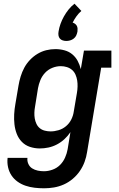

<svg xmlns="http://www.w3.org/2000/svg" viewBox="-20 -793 640 1036"><path d="M218 223Q192 223 166.5 220Q141 217 117.5 209Q94 201 74.5 187Q55 173 42 153.5Q29 134 23.5 109.5Q18 85 21 59H128Q126 76 133 91.5Q140 107 153.5 115.5Q167 124 183.5 127.5Q200 131 217 131Q240 131 263.5 122.5Q287 114 304 97Q321 80 331 57.5Q341 35 345 12L360 -80Q346 -59 327.5 -42Q309 -25 287 -13.5Q265 -2 241.5 3Q218 8 195 8Q167 8 141.5 -0.5Q116 -9 98 -27.5Q80 -46 70.5 -70.5Q61 -95 58 -122Q55 -149 56.5 -176.5Q58 -204 63 -232L80 -332Q84 -356 91.5 -380.5Q99 -405 111 -427.5Q123 -450 141.5 -469.5Q160 -489 182.5 -502.5Q205 -516 229.5 -522Q254 -528 279 -528Q304 -528 328 -521.5Q352 -515 370 -500Q388 -485 399 -464.5Q410 -444 416 -420L433 -520H581V-428H526L450 27Q446 54 436.5 80Q427 106 411 129.5Q395 153 372.5 172Q350 191 324 202.5Q298 214 271 218.5Q244 223 218 223ZM253 -84Q274 -84 296 -90.5Q318 -97 336 -112Q354 -127 364.5 -148Q375 -169 378 -191L395 -291Q398 -308 398.5 -325.5Q399 -343 396.5 -359Q394 -375 387.5 -390Q381 -405 369 -415.5Q357 -426 341 -431Q325 -436 308 -436Q285 -436 262.5 -427Q240 -418 223.5 -400.5Q207 -383 198 -361Q189 -339 185 -317L169 -217Q166 -201 165.5 -185Q165 -169 167.5 -154Q170 -139 176.5 -125Q183 -111 194.5 -101.5Q206 -92 221.5 -88Q237 -84 253 -84ZM338 -572Q328 -572 318.5 -575Q309 -578 303 -585Q297 -592 295.5 -602Q294 -612 296 -623Q299 -643 306.5 -664Q314 -685 325 -704.5Q336 -724 350 -741.5Q364 -759 382 -773L419 -734Q404 -721 392.5 -705Q381 -689 372 -671Q379 -669 385 -664.5Q391 -660 394.5 -653.5Q398 -647 398.5 -639Q399 -631 398 -623Q396 -612 391.5 -602Q387 -592 378 -585Q369 -578 358.5 -575Q348 -572 338 -572Z"/></svg>

Font: Iosevka Etoile Semibold
Style: Italic
Weight: 600
Italic angle: -9°
Designer: Belleve Invis
Foundry: Belleve Invis
Version: Version 22.1.2; ttfautohint (v1.8.4)